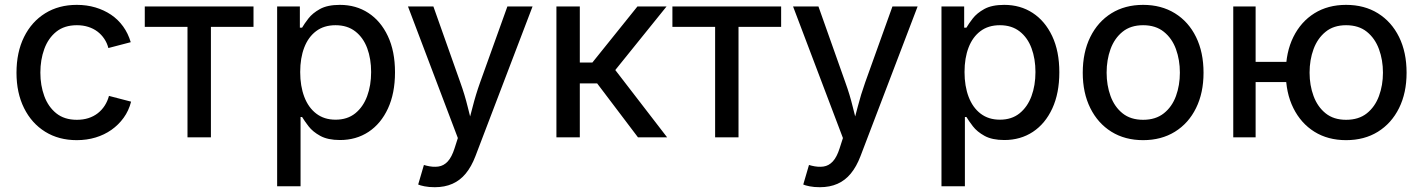

<svg xmlns="http://www.w3.org/2000/svg" viewBox="-20 -573 5937 801"><path d="M300.3 11.7Q225.1 11.7 168.5 -23.4Q111.8 -58.6 80.3 -122.1Q48.8 -185.5 48.8 -269.5Q48.8 -355 80.3 -418.7Q111.8 -482.4 168.5 -517.6Q225.1 -552.7 300.3 -552.7Q341.8 -552.7 377.9 -542Q414.1 -531.2 443.4 -511.5Q472.7 -491.7 493.7 -462.6Q514.6 -433.6 525.4 -397L432.1 -372.6Q426.8 -393.6 415 -411.1Q403.3 -428.7 386.5 -441.4Q369.6 -454.1 348.1 -460.9Q326.7 -467.8 300.8 -467.8Q248.5 -467.8 214.8 -440.7Q181.2 -413.6 164.8 -368.7Q148.4 -323.7 148.4 -270Q148.4 -216.8 164.8 -172.1Q181.2 -127.4 214.8 -100.3Q248.5 -73.2 300.8 -73.2Q327.1 -73.2 349.1 -80.3Q371.1 -87.4 388.2 -100.8Q405.3 -114.3 417 -132.6Q428.7 -150.9 434.6 -172.9L526.9 -148.9Q517.1 -110.8 495.8 -81.5Q474.6 -52.2 444.8 -31.2Q415 -10.3 378.4 0.7Q341.8 11.7 300.3 11.7Z M762.2 0V-460.9H584V-545.9H1037.6V-460.9H859.9V0Z M1136.2 204.1V-545.9H1231V-457.5H1240.2Q1249.5 -473.6 1266.6 -495.8Q1283.7 -518.1 1314.9 -535.4Q1346.2 -552.7 1397.9 -552.7Q1465.3 -552.7 1516.8 -519Q1568.4 -485.4 1598.1 -422.4Q1627.9 -359.4 1627.9 -271.5Q1627.9 -184.1 1598.6 -120.6Q1569.3 -57.1 1517.6 -22.9Q1465.8 11.2 1398.4 11.2Q1347.7 11.2 1316.2 -6.1Q1284.7 -23.4 1267.3 -46.1Q1250 -68.8 1240.2 -85H1233.9V204.1ZM1379.9 -73.7Q1429.2 -73.7 1462.2 -100.3Q1495.1 -127 1511.7 -171.9Q1528.3 -216.8 1528.3 -272.5Q1528.3 -327.6 1512 -371.8Q1495.6 -416 1462.4 -441.9Q1429.2 -467.8 1379.9 -467.8Q1331.5 -467.8 1298.8 -443.1Q1266.1 -418.5 1249.3 -374.8Q1232.4 -331.1 1232.4 -272.5Q1232.4 -213.9 1249.5 -168.9Q1266.6 -124 1299.6 -98.9Q1332.5 -73.7 1379.9 -73.7Z M1724.6 196.8 1748.5 115.2 1759.3 118.2Q1786.6 125 1808.8 121.8Q1831.1 118.7 1847.9 100.6Q1864.7 82.5 1876.5 45.4L1890.1 2.9L1682.1 -545.9H1788.1L1900.4 -229Q1918.9 -177.7 1931.2 -127.2Q1943.4 -76.7 1957.5 -27.8H1924.8Q1939 -76.7 1951.9 -127.4Q1964.8 -178.2 1982.9 -229L2096.7 -545.9H2201.7L1963.4 78.6Q1946.8 122.1 1923.1 150.9Q1899.4 179.7 1867.4 193.8Q1835.4 208 1793.9 208Q1769.5 208 1751.2 204.3Q1732.9 200.7 1724.6 196.8Z M2301.3 0V-545.9H2398.9V-312H2451.2L2639.2 -545.9H2760.7L2546.9 -280.8L2763.2 0H2641.6L2471.2 -225.1H2398.9V0Z M2963.4 0V-460.9H2785.2V-545.9H3238.8V-460.9H3061V0Z M3331.1 196.8 3355 115.2 3365.7 118.2Q3393.1 125 3415.3 121.8Q3437.5 118.7 3454.3 100.6Q3471.2 82.5 3482.9 45.4L3496.6 2.9L3288.6 -545.9H3394.5L3506.8 -229Q3525.4 -177.7 3537.6 -127.2Q3549.8 -76.7 3564 -27.8H3531.2Q3545.4 -76.7 3558.3 -127.4Q3571.3 -178.2 3589.4 -229L3703.1 -545.9H3808.1L3569.8 78.6Q3553.2 122.1 3529.5 150.9Q3505.9 179.7 3473.9 193.8Q3441.9 208 3400.4 208Q3376 208 3357.7 204.3Q3339.4 200.7 3331.1 196.8Z M3907.7 204.1V-545.9H4002.4V-457.5H4011.7Q4021 -473.6 4038.1 -495.8Q4055.2 -518.1 4086.4 -535.4Q4117.7 -552.7 4169.4 -552.7Q4236.8 -552.7 4288.3 -519Q4339.8 -485.4 4369.6 -422.4Q4399.4 -359.4 4399.4 -271.5Q4399.4 -184.1 4370.1 -120.6Q4340.8 -57.1 4289.1 -22.9Q4237.3 11.2 4169.9 11.2Q4119.1 11.2 4087.6 -6.1Q4056.2 -23.4 4038.8 -46.1Q4021.5 -68.8 4011.7 -85H4005.4V204.1ZM4151.4 -73.7Q4200.7 -73.7 4233.6 -100.3Q4266.6 -127 4283.2 -171.9Q4299.8 -216.8 4299.8 -272.5Q4299.8 -327.6 4283.4 -371.8Q4267.1 -416 4233.9 -441.9Q4200.7 -467.8 4151.4 -467.8Q4103 -467.8 4070.3 -443.1Q4037.6 -418.5 4020.8 -374.8Q4003.9 -331.1 4003.9 -272.5Q4003.9 -213.9 4021 -168.9Q4038.1 -124 4071 -98.9Q4104 -73.7 4151.4 -73.7Z M4749 11.7Q4673.3 11.7 4616.7 -23.4Q4560.1 -58.6 4528.6 -122.1Q4497.1 -185.5 4497.1 -269.5Q4497.1 -355 4528.6 -418.7Q4560.1 -482.4 4616.7 -517.6Q4673.3 -552.7 4749 -552.7Q4824.7 -552.7 4881.6 -517.6Q4938.5 -482.4 4969.7 -418.7Q5001 -355 5001 -269.5Q5001 -185.5 4969.7 -122.1Q4938.5 -58.6 4881.6 -23.4Q4824.7 11.7 4749 11.7ZM4749 -73.2Q4801.3 -73.2 4835.4 -100.3Q4869.6 -127.4 4886 -172.4Q4902.3 -217.3 4902.3 -270Q4902.3 -322.8 4886 -367.9Q4869.6 -413.1 4835.4 -440.4Q4801.3 -467.8 4749 -467.8Q4696.8 -467.8 4663.1 -440.4Q4629.4 -413.1 4613 -368.2Q4596.7 -323.2 4596.7 -270Q4596.7 -217.3 4613 -172.4Q4629.4 -127.4 4663.1 -100.3Q4696.8 -73.2 4749 -73.2Z M5125 0V-545.9H5218.3V0ZM5195.3 -230.5V-314.9H5389.6V-230.5ZM5595.7 11.7Q5520 11.7 5463.6 -23.4Q5407.2 -58.6 5375.7 -122.1Q5344.2 -185.5 5344.2 -269.5Q5344.2 -355 5375.7 -418.7Q5407.2 -482.4 5463.6 -517.6Q5520 -552.7 5595.7 -552.7Q5671.9 -552.7 5728.5 -517.6Q5785.2 -482.4 5816.7 -418.7Q5848.1 -355 5848.1 -269.5Q5848.1 -185.5 5816.7 -122.1Q5785.2 -58.6 5728.5 -23.4Q5671.9 11.7 5595.7 11.7ZM5595.7 -73.2Q5648.4 -73.2 5682.4 -100.3Q5716.3 -127.4 5732.9 -172.4Q5749.5 -217.3 5749.5 -270Q5749.5 -322.8 5732.9 -367.9Q5716.3 -413.1 5682.4 -440.4Q5648.4 -467.8 5595.7 -467.8Q5543.9 -467.8 5510.3 -440.4Q5476.6 -413.1 5460 -368.2Q5443.4 -323.2 5443.4 -270Q5443.4 -217.3 5460 -172.4Q5476.6 -127.4 5510.3 -100.3Q5543.9 -73.2 5595.7 -73.2Z"/></svg>

Font: Inter Cardless
Style: Regular
Weight: 400
Designer: Rasmus Andersson
Foundry: rsms
Version: Version 4.001;git-9221beed3